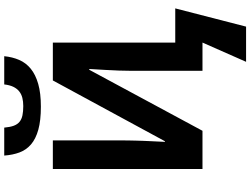

<svg xmlns="http://www.w3.org/2000/svg" viewBox="-159 -827 1194 916"><g transform="rotate(-90 438.0 -369.0)"><path d="M89.8 -713.9H226.1V-376Q226.1 -363.8 225.8 -348.6Q225.6 -333.5 225.1 -317.1Q224.6 -300.8 224.1 -284.4Q223.6 -268.1 222.7 -252.4Q220.7 -216.3 219.2 -179.2H222.2L512.2 -713.9H692.9V-129.9H856L769 208H601.1L692.9 0H558.1V-335.9Q558.1 -363.8 559.3 -398.7Q560.5 -433.6 562.5 -465.3Q564.5 -502.4 566.9 -540H563L272 0H89.8ZM627.9 -945.8Q624 -906.7 610.1 -874.5Q596.2 -842.3 568.1 -819.3Q540 -796.4 495.8 -783.7Q451.7 -771 387.2 -771Q320.8 -771 277.1 -783.2Q233.4 -795.4 207 -818.1Q180.7 -840.8 168.7 -873Q156.7 -905.3 153.8 -945.8H287.1Q289.6 -918 296.1 -900.4Q302.7 -882.8 314.9 -872.8Q327.1 -862.8 345.7 -858.9Q364.3 -855 390.1 -855Q411.6 -855 429.2 -859.4Q446.8 -863.8 460.2 -874.5Q473.6 -885.3 481.9 -902.6Q490.2 -919.9 493.2 -945.8Z"/></g></svg>

Font: Droid Sans
Style: Bold
Weight: 700
Foundry: Ascender Corporation
Version: Version 1.00 build 112